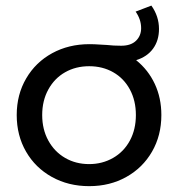

<svg xmlns="http://www.w3.org/2000/svg" viewBox="-20 -647 624 673"><path d="M522.6 -352.8C507.2 -385.6 485.5 -413.4 457.2 -436.1C483 -444.1 502.8 -457.5 516.6 -476.6C530.4 -495.6 537.3 -518.6 537.3 -545.6C537.3 -575 528.4 -602.3 510.6 -627.4L455.4 -606.3C468.3 -587.9 474.7 -568.6 474.7 -548.3C474.7 -530.5 468.7 -515.8 456.8 -504.2C444.8 -492.5 427.5 -486.7 404.8 -486.7C386.4 -486.7 369.5 -487.6 354.2 -489.4C349.3 -489.4 341 -489.9 329.4 -490.8C317.7 -491.7 305.7 -492.2 293.5 -492.2C245 -492.2 201.5 -481.6 162.8 -460.5C124.2 -439.3 93.8 -409.9 71.8 -372.1C49.7 -334.4 38.6 -291.6 38.6 -243.8C38.6 -196 49.5 -153.2 71.3 -115.5C93.1 -77.7 123.3 -48.1 161.9 -26.7C200.6 -5.2 244.1 5.5 292.6 5.5C341 5.5 384.4 -5.2 422.7 -26.7C461.1 -48.1 491.1 -77.7 512.9 -115.5C534.7 -153.2 545.6 -196 545.6 -243.8C545.6 -283.7 537.9 -320 522.6 -352.8ZM376.3 -93.4C351.1 -79 323.2 -71.8 292.6 -71.8C261.3 -71.8 233.2 -79 208.4 -93.4C183.5 -107.8 163.9 -128 149.5 -154.1C135.1 -180.2 127.9 -210.1 127.9 -243.8C127.9 -277.5 135.1 -307.4 149.5 -333.5C163.9 -359.6 183.5 -379.7 208.4 -393.8C233.2 -407.9 261.3 -414.9 292.6 -414.9C323.8 -414.9 351.9 -407.9 376.7 -393.8C401.6 -379.7 421.1 -359.6 435.2 -333.5C449.3 -307.4 456.3 -277.5 456.3 -243.8C456.3 -210.1 449.3 -180.2 435.2 -154.1C421.1 -128 401.4 -107.8 376.3 -93.4Z"/></svg>

Font: Montserrat Ace
Style: Regular
Weight: 500
Designer: Julieta Ulanovsky
Foundry: Julieta Ulanovsky
Version: Version 1